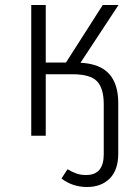

<svg xmlns="http://www.w3.org/2000/svg" viewBox="-20 -543 556 768"><path d="M453 -131V71Q453 137 419 171Q385 205 328 205Q270 205 226 171L250 134Q269 145 285.5 151Q302 157 325 157Q395 157 395 74V-126Q395 -189 368.5 -217.5Q342 -246 270 -246H163V0H105V-523H163V-293H244L391 -523H454L302 -292Q380 -288 416.5 -247.5Q453 -207 453 -131Z"/></svg>

Font: Fira Sans Light
Style: Regular
Weight: 300
Designer: bBox Type GmbH & Carrois Corporate GbR & Edenspiekermann AG
Foundry: bBox Type GmbH & Carrois Corporate GbR & Edenspiekermann AG
Version: Version 4.301